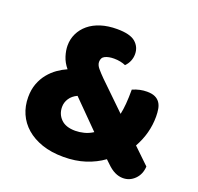

<svg xmlns="http://www.w3.org/2000/svg" viewBox="-113 -736 899 873"><g transform="rotate(20 336.5 -299.0)"><path d="M467 -378Q486 -386 502.5 -389.5Q519 -393 536 -393Q560 -393 575 -386Q590 -379 598.5 -366.5Q607 -354 610 -337Q613 -320 613 -300Q613 -219 572 -146L649 -72Q647 -34 623 -10Q599 14 566 14Q526 14 488 -24L469 -42Q432 -15 384.5 0.5Q337 16 279 16Q220 16 175 0.5Q130 -15 99 -42Q68 -69 52 -105.5Q36 -142 36 -185Q36 -222 47 -251Q58 -280 76 -302Q94 -324 116 -339.5Q138 -355 161 -365Q141 -389 132.5 -416Q124 -443 124 -467Q124 -498 137 -525Q150 -552 174 -572Q198 -592 232.5 -603Q267 -614 311 -614Q374 -614 400 -591.5Q426 -569 426 -534Q426 -517 419.5 -501Q413 -485 400 -472Q389 -477 374.5 -480Q360 -483 344 -483Q318 -483 301 -475Q284 -467 284 -446Q284 -431 297 -415.5Q310 -400 329 -381L457 -257Q462 -279 464.5 -309Q467 -339 467 -378ZM196 -196Q196 -161 219.5 -137.5Q243 -114 289 -114Q309 -114 331 -119.5Q353 -125 373 -138L245 -267Q221 -256 208.5 -237Q196 -218 196 -196Z"/></g></svg>

Font: Baloo Paaji
Style: Regular
Weight: 400
Designer: Shuchita Grover and Ek Type
Foundry: Ek Type
Version: Version 1.443;PS 1.000;hotconv 16.6.51;makeotf.lib2.5.65220;